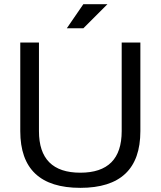

<svg xmlns="http://www.w3.org/2000/svg" viewBox="-20 -904 777 929"><path d="M78.1 -269.5V-698.2H168.5V-269.5Q168.5 -68.4 368.7 -68.4Q568.8 -68.4 568.8 -269.5V-698.2H659.2V-269.5Q659.2 4.9 368.7 4.9Q78.1 4.9 78.1 -269.5ZM383.3 -883.8H500L383.3 -767.1H303.2Z"/></svg>

Font: Voltera
Style: Regular
Weight: 400
Designer: Bernd Montag
Version: Version 1.301